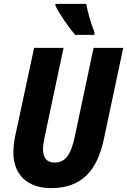

<svg xmlns="http://www.w3.org/2000/svg" viewBox="-20 -961 656 991"><path d="M368 -781H467L468 -793C447 -847 433 -898 425 -941H266V-932C286 -889 336 -818 368 -781ZM243 10C405 10 481 -84 515 -238L616 -714H463L366 -256C346 -162 318 -122 261 -122C222 -122 202 -146 202 -192C202 -209 206 -230 210 -252L308 -714H156L57 -252C52 -226 49 -195 49 -173C49 -62 120 10 243 10Z"/></svg>

Font: Noto Sans Display SemiCondensed Extra
Style: Italic
Weight: 800
Width: 4
Italic angle: -12°
Designer: Monotype Design Team
Foundry: Monotype Imaging Inc.
Version: Version 1.900